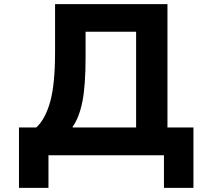

<svg xmlns="http://www.w3.org/2000/svg" viewBox="-20 -753 1040 931"><path d="M72 158V-135H156Q199 -174 223 -258.5Q247 -343 247 -499V-733H792V-135H918V158H775V0H215V158ZM332 -135H640V-599H395V-477Q395 -337 379.5 -260Q364 -183 332 -138Z"/></svg>

Font: IBM Plex Sans JP
Style: Bold
Weight: 700
Designer: Mike Abbink; Paul van der Laan; Pieter van Rosmalen; Wujin Sim; Yejin Wi; Jinhee Kim; Boomi Park; Yona Kim; Kichan Ma
Foundry: Sandoll Inc.
Version: Version 1.001